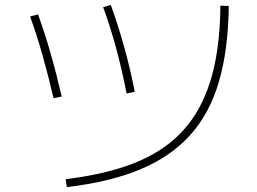

<svg xmlns="http://www.w3.org/2000/svg" viewBox="-20 -746 1040 778"><path d="M246 -20Q379 -36 482 -70Q585 -104 658.5 -159.5Q732 -215 779 -295Q826 -375 849 -481Q872 -587 873 -723L907 -722Q905 -546 867.5 -416.5Q830 -287 751 -199Q672 -111 548 -59.5Q424 -8 251 12ZM197 -348Q175 -442 151.5 -525Q128 -608 102 -679L134 -688Q160 -617 184 -533.5Q208 -450 230 -355ZM493 -367Q475 -460 451 -549Q427 -638 398 -717L429 -726Q458 -646 483 -556.5Q508 -467 526 -374Z"/></svg>

Font: M PLUS 1 ExtraLight
Style: Regular
Weight: 250
Version: Version 1.001